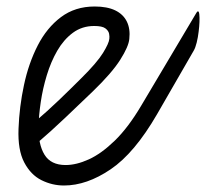

<svg xmlns="http://www.w3.org/2000/svg" viewBox="-20 -561 634 591"><path d="M182 -53Q193.5 -53 199.2 -42.8Q205 -32.5 204.5 -20.5Q204 -9 197.2 0.5Q190.5 10 177 10Q140.5 10 107.5 -6.5Q74.5 -23 54.5 -61.2Q34.5 -99.5 37 -164.5Q39.5 -232.5 53.8 -299.2Q68 -366 96 -420.8Q124 -475.5 167.5 -508.2Q211 -541 271.5 -541Q310 -541 334.8 -529Q359.5 -517 370.5 -494.5Q381.5 -472 378 -441Q376 -418 350.2 -377.2Q324.5 -336.5 266 -280Q225.5 -241 181 -198.8Q136.5 -156.5 92 -118.5L88 -186.5Q125.5 -218.5 161.8 -253.2Q198 -288 230 -320Q278.5 -368 297 -398Q315.5 -428 316.5 -441.5Q317.5 -448 315.8 -457.2Q314 -466.5 304.2 -473.8Q294.5 -481 270 -481Q232.5 -481 204.2 -460Q176 -439 156.2 -404.8Q136.5 -370.5 124 -329.2Q111.5 -288 105.5 -247.2Q99.5 -206.5 98.5 -173Q97.5 -116.5 117 -84.8Q136.5 -53 182 -53ZM182 -53Q215 -53 253.5 -70.5Q292 -88 333.2 -128Q374.5 -168 414.5 -235.5L584.5 -521.5Q587 -526 589.5 -526Q592.5 -526 593.5 -516.8Q594.5 -507.5 594 -493.5Q593.5 -479.5 591.5 -464Q589.5 -446.5 585.5 -430.2Q581.5 -414 576.5 -405.5L463.5 -209.5Q394 -89.5 320.5 -39.8Q247 10 177 10Q164 10 156.8 0.5Q149.5 -9 149.5 -20.5Q149.5 -32.5 157.2 -42.8Q165 -53 182 -53Z"/></svg>

Font: Edu NSW ACT Cursive
Style: Regular
Weight: 400
Designer: Tina and Corey Anderson, Eben Sorkin, Mirko Velimirovic
Foundry: Sorkin Type Co.
Version: Version 2.000